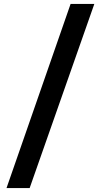

<svg xmlns="http://www.w3.org/2000/svg" viewBox="-20 -837 509 971"><path d="M130 114 457 -817H337L13 114Z"/></svg>

Font: Advent Pro
Style: Bold
Weight: 700
Designer: Andreas Kalpakidis
Foundry: Andreas Kalpakidis
Version: Version 2.002 2008